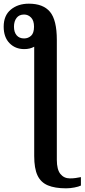

<svg xmlns="http://www.w3.org/2000/svg" viewBox="-90 -784 460 1044"><path d="M269 240Q209 240 170.5 224Q132 208 114 170Q96 132 96 64V-530Q73 -517 42 -517Q-7 -517 -38.5 -549.5Q-70 -582 -70 -639Q-70 -700 -31 -732Q8 -764 67 -764Q145 -764 182 -719.5Q219 -675 219 -567V85Q219 138 238.5 162Q258 186 290 186Q307 186 321 184Q335 182 350 179V225Q338 231 314.5 235.5Q291 240 269 240ZM41 -575Q63 -575 79 -589.5Q95 -604 95 -639Q95 -672 79 -688.5Q63 -705 41 -705Q14 -705 0 -686.5Q-14 -668 -14 -639Q-14 -609 0.5 -592Q15 -575 41 -575Z"/></svg>

Font: Noto Serif SemiCondensed SemiBold
Style: Regular
Weight: 600
Width: 4
Designer: Monotype Design Team
Foundry: Monotype Imaging Inc.
Version: Version 2.013; ttfautohint (v1.8.4.7-5d5b)